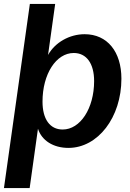

<svg xmlns="http://www.w3.org/2000/svg" viewBox="-29 -733 656 971"><path d="M-9 218H121L163 -82C182 -22 241 15 317 15C466 15 585 -139 585 -335C585 -471 514 -560 399 -560C322 -560 249 -518 214 -455L250 -713H122ZM288 -78C223 -78 186 -131 186 -219C186 -359 255 -465 344 -465C409 -465 447 -411 447 -323C447 -185 377 -78 288 -78Z"/></svg>

Font: Ronzino Bold
Style: Italic
Weight: 700
Italic angle: -8°
Designer: Nunzio Mazzaferro
Foundry: Collletttivo
Version: Version 1.000;Glyphs 3.3 (3337)